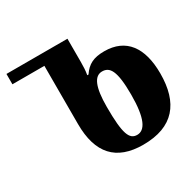

<svg xmlns="http://www.w3.org/2000/svg" viewBox="-157 -889 1098 1077"><g transform="rotate(-30 392.0 -350.0)"><path d="M477 14C673 14 759 -95 759 -285C759 -453 689 -550 548 -550C479 -550 440 -530 407 -481H399C404 -508 405 -535 405 -564V-714H10V-647H217V-270C217 -80 303 14 477 14ZM475 -51C425 -51 405 -97 405 -272C405 -401 431 -458 481 -458C530 -458 558 -420 558 -264C558 -109 525 -51 475 -51Z"/></g></svg>

Font: Noto Serif Georgian SemiCondensed Black
Style: Regular
Weight: 900
Width: 4
Designer: Monotype Design Team, Akaki Razmadze
Foundry: Google LLC
Version: Version 2.003